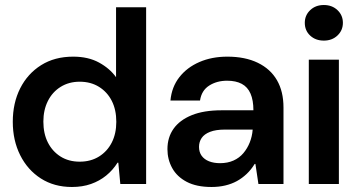

<svg xmlns="http://www.w3.org/2000/svg" viewBox="-20 -734 1432 766"><path d="M267 12Q196 12 143 -22Q90 -56 60.5 -115Q31 -174 31 -248Q31 -323 60.5 -381.5Q90 -440 144 -474Q198 -508 272 -508Q332 -508 375 -484.5Q418 -461 443 -426V-705H563V0H460L452 -85H449Q430 -55 403.5 -33.5Q377 -12 343 0Q309 12 267 12ZM298 -89Q342 -89 375 -109.5Q408 -130 426 -165.5Q444 -201 444 -248Q444 -296 426 -331.5Q408 -367 375 -387.5Q342 -408 298 -408Q255 -408 222 -387.5Q189 -367 171 -331Q153 -295 153 -249Q153 -201 171 -165.5Q189 -130 221.5 -109.5Q254 -89 298 -89Z M824 12Q764 12 725 -8.5Q686 -29 667 -63.5Q648 -98 648 -139Q648 -186 672.5 -220.5Q697 -255 745 -274.5Q793 -294 864 -294H991Q991 -334 979.5 -360.5Q968 -387 944.5 -399.5Q921 -412 886 -412Q845 -412 814.5 -392.5Q784 -373 778 -333H660Q665 -387 695.5 -426Q726 -465 775.5 -486.5Q825 -508 887 -508Q958 -508 1008.5 -483.5Q1059 -459 1085 -414Q1111 -369 1111 -305V0H1011L999 -80H996Q982 -57 964 -40Q946 -23 925 -11.5Q904 0 878.5 6Q853 12 824 12ZM858 -83Q888 -83 911.5 -93.5Q935 -104 951 -123Q967 -142 976.5 -166Q986 -190 988 -216V-217H877Q841 -217 818 -208Q795 -199 784.5 -183.5Q774 -168 774 -148Q774 -127 784.5 -112.5Q795 -98 814 -90.5Q833 -83 858 -83Z M1212 0V-496H1332V0ZM1272 -572Q1239 -572 1217.5 -592Q1196 -612 1196 -643Q1196 -673 1217.5 -693.5Q1239 -714 1272 -714Q1305 -714 1326.5 -693.5Q1348 -673 1348 -643Q1348 -613 1326.5 -592.5Q1305 -572 1272 -572Z"/></svg>

Font: DM Sans 9pt 36pt SemiBold
Style: Regular
Weight: 600
Version: Version 4.004;gftools[0.9.30]